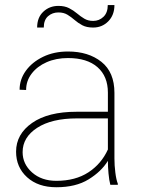

<svg xmlns="http://www.w3.org/2000/svg" viewBox="-20 -746 568 775"><path d="M425.3 0Q420.4 -19 418 -45.7Q415.5 -72.3 415.5 -96.7Q389.2 -53.7 337.6 -22Q286.1 9.8 207.5 9.8Q133.8 9.8 89.4 -30.5Q44.9 -70.8 44.9 -133.8Q44.9 -204.6 109.6 -249.8Q174.3 -294.9 289.1 -294.9H415.5V-372.1Q415.5 -438 373.5 -474.9Q331.5 -511.7 254.4 -511.7Q206.5 -511.7 168.2 -494.9Q129.9 -478 107.7 -448.7Q85.4 -419.4 85.4 -382.8L59.1 -383.8Q59.1 -425.3 84.2 -460.2Q109.4 -495.1 153.6 -516.6Q197.8 -538.1 254.4 -538.1Q336.9 -538.1 389.4 -496.3Q441.9 -454.6 441.9 -371.1V-106.4Q441.9 -78.1 445.6 -49.3Q449.2 -20.5 455.6 -4.4V0ZM207.5 -16.1Q284.2 -16.1 336.7 -50.3Q389.2 -84.5 415.5 -142.6V-268.1H290.5Q188.5 -268.1 129.9 -230Q71.3 -191.9 71.3 -131.8Q71.3 -84 109.4 -50Q147.5 -16.1 207.5 -16.1ZM415 -725.6H441.9Q441.9 -685.1 417 -659.9Q392.1 -634.8 356 -634.8Q329.6 -634.8 312.3 -644Q294.9 -653.3 281.2 -665.3Q267.6 -677.2 252.4 -686.5Q237.3 -695.8 215.8 -695.8Q191.4 -695.8 174.1 -680.7Q156.7 -665.5 156.7 -634.8H129.9Q129.9 -675.3 154.8 -698.7Q179.7 -722.2 215.8 -722.2Q241.2 -722.2 258.8 -713.1Q276.4 -704.1 290.8 -691.9Q305.2 -679.7 320.3 -670.7Q335.4 -661.6 356 -661.6Q380.4 -661.6 397.7 -678.2Q415 -694.8 415 -725.6Z"/></svg>

Font: Vazirmatn RD UI Thin
Style: Regular
Weight: 100
Designer: Saber Rastikerdar
Foundry: Saber Rastikerdar
Version: Version 33.003